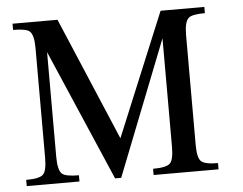

<svg xmlns="http://www.w3.org/2000/svg" viewBox="-49 -722 989 781"><g transform="rotate(-5 445.5 -331.5)"><path d="M812.5 0H547.4V-25.4Q601.1 -25.4 616.5 -40Q631.8 -54.7 631.8 -108.4V-550.8L415 0H390.1L159.2 -535.6V-108.4Q159.2 -53.2 176.3 -38.1Q191.4 -25.4 244.6 -25.4V0H29.3V-25.4Q83 -25.4 98.4 -40Q113.8 -54.7 113.8 -108.4V-556.2Q113.8 -609.9 96.7 -625Q82.5 -637.7 29.3 -637.7V-663.1H212.9L425.8 -160.6L633.8 -663.1H812.5V-637.7Q760.3 -637.7 746.1 -625Q728.5 -609.9 728.5 -556.2V-108.4Q728.5 -54.7 743.7 -40Q758.8 -25.4 812.5 -25.4Z"/></g></svg>

Font: Accordance
Style: Regular
Weight: 400
Version: Version 1.1 (build May 11, 2018) Miklal Software Solutions, 